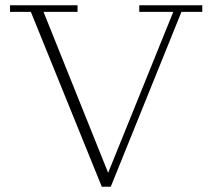

<svg xmlns="http://www.w3.org/2000/svg" viewBox="-20 -702 805 728"><path d="M366 6 97 -657H18V-682H274V-657H145L398 -27H382L637 -657H508V-682H747V-657H668L400 6Z"/></svg>

Font: Montagu Slab 144pt ExtraLight
Style: Regular
Weight: 250
Version: Version 1.000